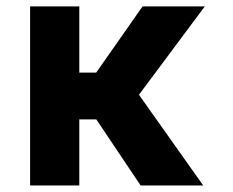

<svg xmlns="http://www.w3.org/2000/svg" viewBox="-20 -565 711 585"><path d="M221.6 -545.5H71.7V0H221.6V-201.3H273.4L408.4 0H599.1L403.4 -276.3L604 -545.5H414.4L273.1 -343.8H221.6Z"/></svg>

Font: Margiela Sans
Style: Bold
Weight: 700
Designer: Stefan Endress, Andreas Faust
Version: Version 1.100;FEAKit 1.0